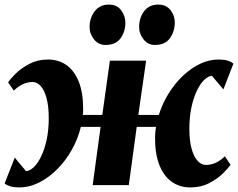

<svg xmlns="http://www.w3.org/2000/svg" viewBox="-22 -807 1038 837"><path d="M61.5 10Q39 10 23.8 5.5Q8.5 1 -2 -7L42.5 -120Q48.5 -112.5 54.5 -105.2Q60.5 -98 66.8 -90.5Q73 -83 79.2 -75.8Q85.5 -68.5 91 -61Q108 -62 125.2 -78.2Q142.5 -94.5 157.2 -124.8Q172 -155 181.2 -197.2Q190.5 -239.5 190.5 -291.5Q190.5 -344 181 -379Q171.5 -414 155.5 -431.8Q139.5 -449.5 120.5 -449.5Q98.5 -449.5 78.2 -440.2Q58 -431 38 -412L13.5 -448Q22.5 -462.5 46.2 -486Q70 -509.5 106 -528.5Q142 -547.5 187 -547.5Q233.5 -547.5 267.8 -523.2Q302 -499 321.2 -451.2Q340.5 -403.5 340.5 -331.5Q340.5 -325.5 340.2 -318.8Q340 -312 339 -306H424L457 -542.5H615L581 -306H670.5Q690.5 -370.5 730.8 -425.5Q771 -480.5 823.5 -514Q876 -547.5 932.5 -547.5Q954.5 -547.5 969.8 -543Q985 -538.5 995.5 -529.5L952 -417.5Q945.5 -425 939.2 -432.2Q933 -439.5 926.8 -447Q920.5 -454.5 914.2 -461.8Q908 -469 902 -476.5Q886 -475.5 868.8 -459.2Q851.5 -443 836.8 -412.8Q822 -382.5 812.8 -340.2Q803.5 -298 803.5 -246Q803.5 -194 813.2 -158.8Q823 -123.5 839.5 -105.8Q856 -88 875 -88Q898 -88 918.2 -97.2Q938.5 -106.5 958.5 -125.5L983 -88.5Q973.5 -74.5 949.8 -51Q926 -27.5 890 -8.8Q854 10 808 10Q760 10 725 -15.8Q690 -41.5 671.5 -90.8Q653 -140 654 -210.5Q654 -220.5 655.2 -231.8Q656.5 -243 658 -254H574L539.5 0H382L416.5 -254H330.5Q317.5 -201 290.8 -153.5Q264 -106 227.2 -69.2Q190.5 -32.5 148.2 -11.2Q106 10 61.5 10ZM437.5 -611Q407 -611 387.5 -635.8Q368 -660.5 368.5 -691Q369.5 -730.5 391.5 -758.8Q413.5 -787 452.5 -787Q488 -787 506.2 -762.2Q524.5 -737.5 524.5 -708.5Q524.5 -669 503.5 -640Q482.5 -611 437.5 -611ZM653 -611Q623 -611 603.5 -635.8Q584 -660.5 584.5 -691Q585 -730.5 606.8 -758.8Q628.5 -787 668 -787Q703 -787 721.8 -762.2Q740.5 -737.5 740 -708.5Q739.5 -669 718.5 -640Q697.5 -611 653 -611Z"/></svg>

Font: Merriweather 48pt Black
Style: Italic
Weight: 900
Italic angle: -7.8°
Version: Version 2.101